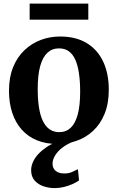

<svg xmlns="http://www.w3.org/2000/svg" viewBox="-20 -766 636 1036"><path d="M28.5 -276Q28.5 -349.5 51 -404.2Q73.5 -459 112.5 -495.8Q151.5 -532.5 200.8 -550.8Q250 -569 304 -569Q389 -569 447.5 -533.8Q506 -498.5 536.5 -434Q567 -369.5 567 -282Q567 -207.5 544.5 -152.2Q522 -97 483.2 -60.8Q444.5 -24.5 395 -6.8Q345.5 11 291 11Q228 11 179.2 -9Q130.5 -29 97 -66.8Q63.5 -104.5 46 -157.5Q28.5 -210.5 28.5 -276ZM300 -53Q336.5 -53 361.5 -76.5Q386.5 -100 399.5 -148.5Q412.5 -197 412.5 -271.5Q412.5 -326 406.2 -369.2Q400 -412.5 386.8 -442.8Q373.5 -473 351.8 -489Q330 -505 298.5 -505Q261.5 -505 236 -481.5Q210.5 -458 197 -409.8Q183.5 -361.5 183.5 -286.5Q183.5 -231.5 190 -188.2Q196.5 -145 210.5 -115Q224.5 -85 246.5 -69Q268.5 -53 300 -53ZM273.5 249Q245 249 215.8 239.5Q186.5 230 167.2 208.5Q148 187 148 152Q148 130.5 157.8 108.5Q167.5 86.5 186 66.2Q204.5 46 230.2 28.5Q256 11 288 -1L322 -5L373.5 -1Q339.5 12.5 314.8 32Q290 51.5 276.8 73.8Q263.5 96 263.5 117Q263.5 142 280.2 156Q297 170 327 170Q350 170 366.5 163Q383 156 400.5 147L406.5 207.5Q391.5 218 370.5 227.5Q349.5 237 324.8 243Q300 249 273.5 249ZM456.5 -746.5V-660H140V-746.5Z"/></svg>

Font: Merriweather 20pt
Style: Bold
Weight: 700
Version: Version 2.100